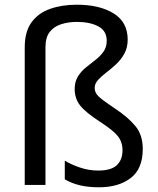

<svg xmlns="http://www.w3.org/2000/svg" viewBox="-20 -785 671 815"><path d="M522 -617Q522 -583 508 -557.5Q494 -532 473 -512.5Q452 -493 431 -477Q410 -461 396 -445.5Q382 -430 382 -412Q382 -399 388.5 -388Q395 -377 414 -362.5Q433 -348 470 -323Q524 -287 555 -249.5Q586 -212 586 -153Q586 -68 534.5 -29Q483 10 400 10Q353 10 317 1Q281 -8 255 -24V-103Q281 -87 319 -74Q357 -61 397 -61Q452 -61 476 -84Q500 -107 500 -147Q500 -183 479.5 -208Q459 -233 406 -267Q343 -308 320 -337.5Q297 -367 297 -407Q297 -438 310.5 -460Q324 -482 344.5 -498.5Q365 -515 385.5 -531Q406 -547 419.5 -566Q433 -585 433 -612Q433 -654 397.5 -673Q362 -692 306 -692Q271 -692 240.5 -682.5Q210 -673 191.5 -650Q173 -627 173 -584V0H85V-584Q85 -651 114 -690.5Q143 -730 193 -747.5Q243 -765 306 -765Q403 -765 462.5 -728Q522 -691 522 -617Z"/></svg>

Font: Noto Sans Syloti Nagri
Style: Regular
Weight: 400
Designer: Monotype Design Team
Foundry: Monotype Imaging Inc.
Version: Version 2.003; ttfautohint (v1.8.4.7-5d5b)